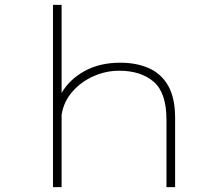

<svg xmlns="http://www.w3.org/2000/svg" viewBox="-20 -770 915 790"><path d="M198 0V-750H233.5V-387.5Q265.5 -443 327.8 -477.5Q390 -512 475 -512Q541.5 -512 592.5 -489.5Q643.5 -467 672 -417.2Q700.5 -367.5 700.5 -284.5V0H665V-277Q665 -388.5 612.2 -433.8Q559.5 -479 470 -479Q416 -479 365 -456.5Q314 -434 278 -393Q242 -352 233.5 -297.5V0Z"/></svg>

Font: Trispace SemiExpanded Thin
Style: Regular
Weight: 100
Width: 6
Designer: Tyler Finck
Foundry: Etcetera Type Company
Version: Version 1.210; ttfautohint (v1.8.3)